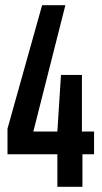

<svg xmlns="http://www.w3.org/2000/svg" viewBox="-20 -723 393 743"><path d="M143 -703 9 -225V-126H202V0H299V-126H344V-214H297V-433H216L202 -214H109L233 -703Z"/></svg>

Font: Modon Arabic
Style: Bold
Weight: 700
Designer: Ahmedzaza
Foundry: Ahmedzaza
Version: Version 2.010